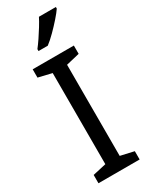

<svg xmlns="http://www.w3.org/2000/svg" viewBox="-241 -993 820 1042"><g transform="rotate(-30 169.5 -472.0)"><path d="M298 0H40V-52L124 -71V-642L40 -662V-714H298V-662L214 -642V-71L298 -52ZM318 -934Q306 -916 281 -887.5Q256 -859 227.5 -830.5Q199 -802 175 -784H117V-796Q132 -815 149.5 -841Q167 -867 184 -894.5Q201 -922 212 -944H318Z"/></g></svg>

Font: Noto Sans Hebrew Droid
Style: Regular
Weight: 400
Designer: Monotype Design Team
Foundry: Monotype Imaging Inc.
Version: Version 1.100